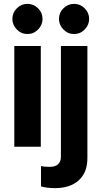

<svg xmlns="http://www.w3.org/2000/svg" viewBox="-20 -759 522 993"><path d="M122 -583Q90 -583 67 -606.5Q44 -630 44 -661Q44 -693 67 -716Q90 -739 122 -739Q154 -739 177 -716Q200 -693 200 -661Q200 -630 177 -606.5Q154 -583 122 -583ZM54 0V-521H191V0ZM363 -583Q331 -583 308 -606.5Q285 -630 285 -661Q285 -693 308 -716Q331 -739 363 -739Q395 -739 418 -716Q441 -693 441 -661Q441 -630 418 -606.5Q395 -583 363 -583ZM263 214Q244 214 224 211.5Q204 209 192 205V100Q211 104 236 104Q295 104 295 51V-521H432V59Q432 133 387.5 173.5Q343 214 263 214Z"/></svg>

Font: Red Hat Display
Style: Bold
Weight: 700
Designer: Pentagram, MCKL
Foundry: Pentagram, MCKL
Version: Version 1.023; ttfautohint (v1.8.3)